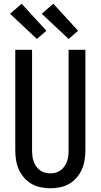

<svg xmlns="http://www.w3.org/2000/svg" viewBox="-20 -1002 540 1030"><path d="M250 8Q224 8 197.5 2.5Q171 -3 148.5 -16Q126 -29 108.5 -49.5Q91 -70 80.5 -94Q70 -118 66 -144Q62 -170 62 -196V-735H152V-196Q152 -181 153.5 -166.5Q155 -152 160 -137.5Q165 -123 173.5 -110.5Q182 -98 194 -89Q206 -80 220.5 -76Q235 -72 250 -72Q265 -72 279.5 -76Q294 -80 306 -89Q318 -98 326.5 -110.5Q335 -123 340 -137.5Q345 -152 346.5 -166.5Q348 -181 348 -196V-735H438V-196Q438 -170 434 -144Q430 -118 419.5 -94Q409 -70 391.5 -49.5Q374 -29 351.5 -16Q329 -3 302.5 2.5Q276 8 250 8ZM348 -793 204 -928 266 -982 399 -837ZM178 -793 34 -928 96 -982 229 -837Z"/></svg>

Font: Iosevka Curly Medium
Style: Regular
Weight: 500
Monospace: yes
Designer: Belleve Invis
Foundry: Belleve Invis
Version: Version 22.1.2; ttfautohint (v1.8.4)